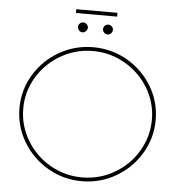

<svg xmlns="http://www.w3.org/2000/svg" viewBox="-59 -950 936 1008"><g transform="rotate(5 409.0 -445.5)"><path d="M768 -351Q768 -256 719.5 -174.5Q671 -93 588.5 -45Q506 3 409 3Q312 3 229.5 -45Q147 -93 98.5 -174.5Q50 -256 50 -351Q50 -446 98.5 -527Q147 -608 229.5 -655.5Q312 -703 409 -703Q506 -703 588.5 -655.5Q671 -608 719.5 -527Q768 -446 768 -351ZM70 -351Q70 -261 116 -184Q162 -107 240 -62Q318 -17 409 -17Q500 -17 578 -62Q656 -107 702 -184Q748 -261 748 -351Q748 -440 702 -516.5Q656 -593 578 -638Q500 -683 409 -683Q318 -683 240 -638Q162 -593 116 -516.5Q70 -440 70 -351ZM371 -802Q371 -792 363 -784Q355 -776 345 -776Q334 -776 326.5 -784Q319 -792 319 -802Q319 -813 326.5 -820.5Q334 -828 345 -828Q355 -828 363 -820.5Q371 -813 371 -802ZM503 -802Q503 -792 495 -784Q487 -776 477 -776Q466 -776 458.5 -784Q451 -792 451 -802Q451 -813 458.5 -820.5Q466 -828 477 -828Q487 -828 495 -820.5Q503 -813 503 -802ZM519 -894V-874H302V-894Z"/></g></svg>

Font: Montserrat-Arabic Thin
Style: Regular
Weight: 250
Designer: Mohamed Gaber
Foundry: Kief Type Foundry
Version: Version 5.008